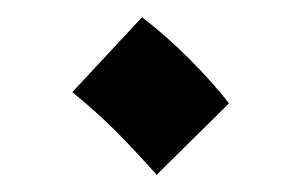

<svg xmlns="http://www.w3.org/2000/svg" viewBox="-20 -405 350 223"><path d="M162 -202 246 -285C220 -318 184 -355 145 -385L64 -298C103 -266 125 -243 162 -202Z"/></svg>

Font: Noto Sans Arabic UI Md
Style: Regular
Weight: 500
Designer: Monotype Design Team, Nadine Chahine and Nizar Qandah
Foundry: Monotype Imaging Inc.
Version: Version 2.010